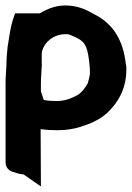

<svg xmlns="http://www.w3.org/2000/svg" viewBox="-21 -485 474 690"><path d="M-1 98C-1 117 11 130 30 134C40 138 53 141 64 142L126 185L125 -21C144 -18 166 -17 186 -17C216 -17 242 -21 268 -29C303 -40 336 -54 364 -79C403 -116 433 -165 433 -235V-246L432 -249C432 -250 433 -248 431 -256C422 -339 386 -402 313 -436C289 -451 259 -463 225 -465C185 -468 150 -454 122 -437H33L27 -419C15 -384 12 -348 6 -314V-313C4 -293 2 -273 2 -249C1 -229 -1 -210 -1 -185ZM126 -157V-185C126 -207 128 -222 129 -247V-286C129 -289 129 -294 130 -300C139 -335 172 -361 211 -362C225 -363 228 -361 235 -358C269 -343 288 -336 296 -288L299 -268C301 -251 303 -233 302 -217C301 -209 296 -191 294 -185C284 -167 270 -150 257 -143C235 -131 211 -122 185 -122C165 -122 148 -123 136 -126Z"/></svg>

Font: SolarCharger
Style: 1050
Weight: 1000
Designer: Mew Too
Foundry: Cannot Into Space Fonts/KineticPlasma Fonts
Version: Version 1.100